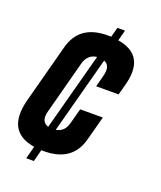

<svg xmlns="http://www.w3.org/2000/svg" viewBox="-154 -622 633 757"><g transform="rotate(20 162.5 -243.0)"><path d="M228 -501Q353 -481 313 -341L302 -301H208L221 -350Q233 -395 203 -407L117 -85Q153 -91 163 -131L180 -194H275L248 -93Q221 10 102 10H91L78 60H46L60 7Q-65 -13 -29 -154L37 -402Q64 -505 182 -505H197L208 -546H240ZM64 -145Q50 -97 85 -86L172 -411Q133 -406 122 -364Z"/></g></svg>

Font: Air America
Style: Regular
Weight: 400
Designer: William G. Sherman
Foundry: Aaron Bell – Saja Typeworks
Version: Version 1.100;PS 001.100;hotconv 1.0.88;makeotf.lib2.5.64775